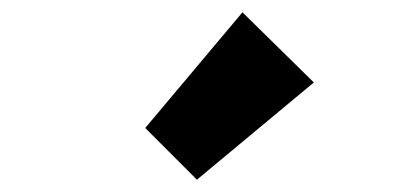

<svg xmlns="http://www.w3.org/2000/svg" viewBox="-20 -850 640 312"><path d="M300 -558 216 -642 374 -830 490 -716Z"/></svg>

Font: Source Code Pro ExtraLight Black
Style: Regular
Weight: 900
Monospace: yes
Version: Version 1.018;hotconv 1.0.116;makeotfexe 2.5.65601